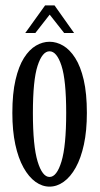

<svg xmlns="http://www.w3.org/2000/svg" viewBox="-20 -684 372 715"><path d="M164.5 11Q137 11 112 -7Q87 -25 67.5 -60Q48 -95 37 -146Q26 -197 26 -263.5Q26 -336 37.8 -386.5Q49.5 -437 69.2 -468.2Q89 -499.5 113.8 -514Q138.5 -528.5 164.5 -528.5Q190.5 -528.5 215.2 -514Q240 -499.5 260 -468.2Q280 -437 291.8 -386.5Q303.5 -336 303.5 -263.5Q303.5 -197 292.5 -146Q281.5 -95 262 -60Q242.5 -25 217.2 -7Q192 11 164.5 11ZM164.5 -25Q191.5 -25 209 -82.8Q226.5 -140.5 226.5 -263.5Q226.5 -385.5 209 -439.2Q191.5 -493 164.5 -493Q137.5 -493 120 -439.2Q102.5 -385.5 102.5 -263.5Q102.5 -140.5 120 -82.8Q137.5 -25 164.5 -25ZM74 -561 148 -664H183L256 -561H219L165 -629.5L111.5 -561Z"/></svg>

Font: Imbue Thin
Style: Regular
Weight: 400
Version: Version 1.102